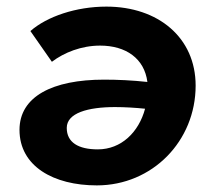

<svg xmlns="http://www.w3.org/2000/svg" viewBox="-20 -552 649 581"><path d="M302 -532C210 -532 122 -502 72 -458L137 -365C174 -393 226 -414 283 -414C361 -414 417 -375 426 -304C380 -309 336 -311 295 -311C139 -311 39 -260 39 -159C39 -49 142 9 273 9C441 9 572 -125 572 -293C572 -438 459 -532 302 -532ZM182 -165C182 -210 246 -228 328 -228C358 -228 390 -226 419 -223C400 -152 347 -100 276 -100C217 -100 182 -121 182 -165Z"/></svg>

Font: Fixel Display
Style: Bold Italic
Weight: 700
Italic angle: -10°
Designer: AlfaBravo + MacPaw
Foundry: Kyrylo Tkachov, Marchela Mozhyna, Serhii Makarenko, Maria Weinstein, Zakhar Kryvoshyya
Version: Version 1.210;Glyphs 3.2 (3217)